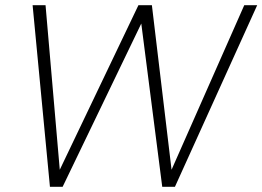

<svg xmlns="http://www.w3.org/2000/svg" viewBox="-20 -722 1014 742"><path d="M173 0 106 -702H156L211 -66L515 -702H567L643 -66L924 -702H974L656 0H607L526 -631L222 0Z"/></svg>

Font: Poppins ExtraLight
Style: Italic
Weight: 275
Italic angle: -10°
Designer: Ninad Kale (Devanagari), Jonny Pinhorn (Latin)
Foundry: Indian Type Foundry
Version: Version 3.200;PS 1.000;hotconv 16.6.54;makeotf.lib2.5.65590